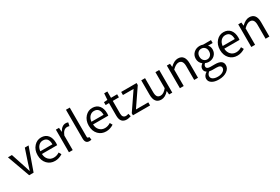

<svg xmlns="http://www.w3.org/2000/svg" viewBox="117 -2268 5824 3990"><g transform="rotate(-30 3029.0 -273.0)"><path d="M13 -543H108L210 -234L261 -74H265L315 -234L418 -543H508L315 0H209Z M644 -62Q568 -141 568 -271Q568 -398 643 -480Q714 -557 813 -557Q915 -557 973 -488Q1029 -420 1029 -302Q1029 -276 1025 -250H659Q663 -163 713 -112Q762 -60 839 -60Q911 -60 975 -103L1008 -43Q921 13 828 13Q716 13 644 -62ZM949 -315Q949 -484 814 -484Q754 -484 711 -440Q666 -393 658 -315Z M1163 -543H1238L1246 -444H1249Q1311 -557 1403 -557Q1438 -557 1461 -545L1444 -465Q1421 -474 1391 -474Q1302 -474 1254 -349V0H1163Z M1551 -108V-796H1642V-102Q1642 -63 1668 -63Q1677 -63 1687 -65L1700 5Q1679 13 1647 13Q1551 13 1551 -108Z M1871 -62Q1795 -141 1795 -271Q1795 -398 1870 -480Q1941 -557 2040 -557Q2142 -557 2200 -488Q2256 -420 2256 -302Q2256 -276 2252 -250H1886Q1890 -163 1940 -112Q1989 -60 2066 -60Q2138 -60 2202 -103L2235 -43Q2148 13 2055 13Q1943 13 1871 -62ZM2176 -315Q2176 -484 2041 -484Q1981 -484 1938 -440Q1893 -393 1885 -315Z M2395 -168V-469H2314V-538L2399 -543L2410 -695H2486V-543H2633V-469H2486V-166Q2486 -61 2570 -61Q2596 -61 2632 -75L2650 -7Q2588 13 2550 13Q2395 13 2395 -168Z M2699 -49 2985 -469H2730V-543H3100V-494L2814 -74H3110V0H2699Z M3212 -199V-543H3303V-210Q3303 -134 3327 -100Q3351 -66 3405 -66Q3478 -66 3552 -158V-543H3643V0H3567L3560 -85H3557Q3472 13 3377 13Q3212 13 3212 -199Z M3826 -543H3901L3909 -465H3912Q4006 -557 4094 -557Q4260 -557 4260 -344V0H4169V-332Q4169 -477 4066 -477Q4000 -477 3917 -394V0H3826Z M4458 212Q4395 173 4395 104Q4395 33 4476 -19V-23Q4426 -52 4426 -112Q4426 -169 4487 -213V-217Q4416 -274 4416 -363Q4416 -450 4477 -505Q4535 -557 4620 -557Q4658 -557 4696 -543H4885V-473H4774Q4818 -431 4818 -361Q4818 -276 4760 -223Q4705 -172 4620 -172Q4577 -172 4539 -191Q4504 -161 4504 -126Q4504 -67 4599 -67H4705Q4894 -67 4894 62Q4894 140 4820 194Q4742 250 4620 250Q4518 250 4458 212ZM4701 -269Q4735 -305 4735 -363Q4735 -421 4702 -456Q4669 -490 4620 -490Q4570 -490 4538 -457Q4504 -421 4504 -363Q4504 -305 4538 -269Q4571 -234 4620 -234Q4668 -234 4701 -269ZM4759 153Q4806 121 4806 76Q4806 9 4695 9H4601Q4567 9 4531 0Q4475 40 4475 92Q4475 136 4517 162Q4559 188 4633 188Q4708 188 4759 153Z M5020 -62Q4944 -141 4944 -271Q4944 -398 5019 -480Q5090 -557 5189 -557Q5291 -557 5349 -488Q5405 -420 5405 -302Q5405 -276 5401 -250H5035Q5039 -163 5089 -112Q5138 -60 5215 -60Q5287 -60 5351 -103L5384 -43Q5297 13 5204 13Q5092 13 5020 -62ZM5325 -315Q5325 -484 5190 -484Q5130 -484 5087 -440Q5042 -393 5034 -315Z M5539 -543H5614L5622 -465H5625Q5719 -557 5807 -557Q5973 -557 5973 -344V0H5882V-332Q5882 -477 5779 -477Q5713 -477 5630 -394V0H5539Z"/></g></svg>

Font: 思源黑体R
Style: Regular
Weight: 400
Designer: Ryoko NISHIZUKA  (kana & ideographs); Paul D. Hunt (Latin, Greek & Cyrillic); Wenlong ZHANG  (bopomofo); Sandoll Communi
Foundry: Adobe Systems Incorporated
Version: Version 1.00 June 24, 2014, initial release